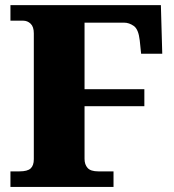

<svg xmlns="http://www.w3.org/2000/svg" viewBox="-20 -734 684 754"><path d="M425.8 -61V0H21V-61H56.2Q87.9 -61 100.3 -72.5Q112.8 -84 112.8 -108.9V-603Q112.8 -628.9 100.3 -640.9Q87.9 -652.8 70.8 -652.8H21V-713.9H611.8L617.2 -522.9H534.2L528.8 -575.2Q523.9 -619.1 505.4 -632.1Q486.8 -645 467.8 -645H312V-383.8H546.9V-316.9H312V-109.9Q312 -87.9 324 -74.5Q335.9 -61 366.2 -61Z"/></svg>

Font: Koh Santepheap Black
Style: Regular
Weight: 900
Designer: Danh Hong
Version: Version 2.002; ttfautohint (v1.8.3)